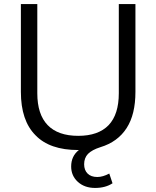

<svg xmlns="http://www.w3.org/2000/svg" viewBox="-20 -732 771 947"><path d="M648 -712V-279Q648 -168 605 -101Q561 -32 475 -6Q434 7 414 27Q395 47 395 78Q395 107 412 124Q429 141 460 141Q487 141 519 124L535 172Q500 195 449 195Q397 195 364 165Q331 135 331 89Q331 38 369 8H366Q225 8 155 -65Q83 -137 83 -279V-712H164V-272Q164 -168 215 -115Q266 -62 366 -62Q465 -62 516 -115Q566 -168 566 -272V-712Z"/></svg>

Font: PRinguin Sans
Style: Regular
Weight: 400
Designer: Vernon Adams
Foundry: Vernon Adams
Version: ""